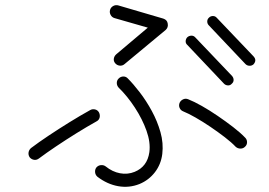

<svg xmlns="http://www.w3.org/2000/svg" viewBox="-20 -750 1040 743"><path d="M520 -38Q480 -22 437.5 -29.5Q395 -37 357 -66Q349 -73 348 -83.5Q347 -94 353 -102Q360 -110 370.5 -111Q381 -112 389 -106Q415 -85 444.5 -79.5Q474 -74 501 -85Q550 -105 558 -161Q563 -199 547 -244Q531 -289 502 -333.5Q473 -378 439 -411Q432 -419 432 -429Q432 -439 439 -446Q447 -454 457.5 -454Q468 -454 475 -446Q496 -425 521 -392.5Q546 -360 567.5 -320.5Q589 -281 601 -238.5Q613 -196 608 -154Q603 -114 579.5 -83.5Q556 -53 520 -38ZM462 -502Q454 -495 443.5 -496Q433 -497 426 -505Q419 -513 420.5 -523Q422 -533 430 -540L552 -643L423 -680Q413 -683 408 -692.5Q403 -702 406 -712Q409 -722 418.5 -727Q428 -732 438 -729L612 -678Q627 -673 629 -659Q632 -644 621 -634ZM131 -137Q122 -130 112 -131.5Q102 -133 95 -141Q89 -150 90.5 -160Q92 -170 100 -177Q129 -199 168 -225Q207 -251 249 -277Q291 -303 329 -324Q338 -329 348 -326.5Q358 -324 363 -315Q368 -305 365.5 -295Q363 -285 353 -280Q317 -260 276 -234.5Q235 -209 197 -183.5Q159 -158 131 -137ZM892 -182Q876 -199 850 -219Q824 -239 794.5 -259Q765 -279 737 -295Q709 -311 689 -319Q679 -323 675 -332.5Q671 -342 675 -352Q679 -361 688.5 -365.5Q698 -370 708 -366Q731 -357 761 -340Q791 -323 822.5 -301.5Q854 -280 882.5 -258Q911 -236 929 -217Q936 -210 936 -199.5Q936 -189 928 -182Q921 -175 910.5 -175Q900 -175 892 -182ZM961 -501Q954 -495 945 -495.5Q936 -496 930 -502L788 -652Q782 -658 782 -667Q782 -676 789 -682Q795 -688 804 -688Q813 -688 819 -681L961 -532Q975 -517 961 -501ZM847 -426 705 -576Q698 -582 698.5 -591Q699 -600 705 -606Q712 -612 721 -612Q730 -612 736 -605L878 -456Q884 -449 884 -440.5Q884 -432 877 -426Q871 -419 862 -419.5Q853 -420 847 -426Z"/></svg>

Font: Kurewa Gothic CJK TC Regular
Style: Regular
Weight: 400
Designer: Max Yao
Foundry: Max-Everyday
Version: Version 1.071; ttfautohint (v1.8.3)